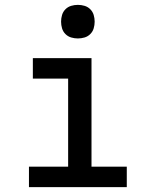

<svg xmlns="http://www.w3.org/2000/svg" viewBox="-20 -769 640 789"><path d="M99 0V-84H260V-446H115V-530H356V-84H501V0ZM300 -611Q286 -611 272.5 -615Q259 -619 249 -629Q239 -639 235 -652.5Q231 -666 231 -680Q231 -694 235 -707.5Q239 -721 249 -731Q259 -741 272.5 -745Q286 -749 300 -749Q314 -749 327.5 -745Q341 -741 351 -731Q361 -721 365 -707.5Q369 -694 369 -680Q369 -666 365 -652.5Q361 -639 351 -629Q341 -619 327.5 -615Q314 -611 300 -611Z"/></svg>

Font: Iosevka Slab Medium Extended
Style: Regular
Weight: 500
Width: 7
Monospace: yes
Designer: Belleve Invis
Foundry: Belleve Invis
Version: Version 11.1.1; ttfautohint (v1.8.3)